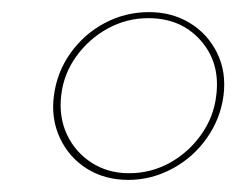

<svg xmlns="http://www.w3.org/2000/svg" viewBox="-20 -728 390 317"><path d="M69 -570Q74 -609 96.5 -640.5Q119 -672 153 -690Q187 -708 226 -708Q264 -708 293.5 -690Q323 -672 338.5 -640.5Q354 -609 349 -570Q344 -532 321.5 -500Q299 -468 264.5 -449.5Q230 -431 192 -431Q153 -431 123.5 -449.5Q94 -468 79 -500Q64 -532 69 -570ZM81 -570Q77 -535 90.5 -506Q104 -477 131 -459.5Q158 -442 193 -442Q229 -442 260 -459Q291 -476 312 -505.5Q333 -535 337 -570Q344 -624 311.5 -661Q279 -698 225 -698Q189 -698 158 -681Q127 -664 106 -635Q85 -606 81 -570Z"/></svg>

Font: Aleo Thin
Style: Italic
Weight: 250
Italic angle: -7°
Designer: Alessio Laiso
Foundry: Alessio Laiso
Version: Version 2.001;gftools[0.9.29]